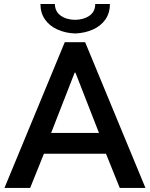

<svg xmlns="http://www.w3.org/2000/svg" viewBox="-20 -928 741 948"><path d="M299.8 -719.7H400.4L698.2 0H571.3L503.4 -168.9H196.8L128.9 0H2ZM179.7 -908.2H251Q251.5 -871.1 279.8 -850.8Q308.1 -830.6 350.6 -830.1Q393.6 -830.6 421.9 -850.6Q450.2 -870.6 450.2 -908.2H522.5Q522.9 -863.8 500.2 -831.5Q477.5 -799.3 438.2 -782Q398.9 -764.6 350.6 -762.7Q303.2 -764.6 264.2 -782Q225.1 -799.3 202.4 -831.5Q179.7 -863.8 179.7 -908.2ZM468.8 -271.5 352.5 -569.3H348.6L232.4 -271.5Z"/></svg>

Font: Reddit Sans Vanilla SemiBold
Style: Regular
Weight: 600
Designer: Stephen Hutchings
Foundry: Reddit
Version: Version 1.013